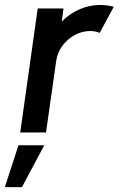

<svg xmlns="http://www.w3.org/2000/svg" viewBox="-92 -534 488 774"><path d="M-10.5 0 60 -500H164L157 -447Q187 -478 227.5 -496Q268 -514 312 -514Q340 -514 366.5 -506.5L310 -401.5Q291.5 -409 272.5 -409Q239 -409 209.2 -392.8Q179.5 -376.5 159.2 -349Q139 -321.5 134.5 -288L93.5 0ZM-72.5 220.5 -17.5 51.5H86.5L-3.5 220.5Z"/></svg>

Font: Urbanist SemiBold
Style: Italic
Weight: 600
Italic angle: -8°
Designer: Corey Hu
Foundry: Corey Hu
Version: Version 1.321; ttfautohint (v1.8.4.7-5d5b)